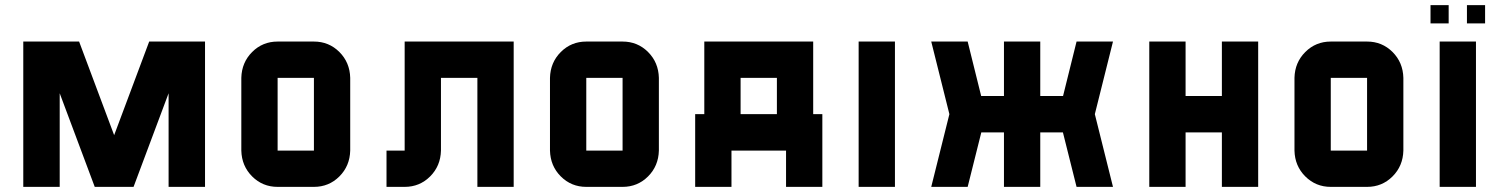

<svg xmlns="http://www.w3.org/2000/svg" viewBox="-20 -729 5849 749"><path d="M562 -566.9H779.8V0H637.7V-365.2L501 0H349.6L212.9 -365.2V0H70.8V-566.9H288.6L425.3 -201.7Z M1204.6 -141.6V-425.3H1063V-141.6ZM1346.2 -141.6Q1344.7 -81.5 1304 -40.8Q1263.2 0 1204.6 0H1063Q1004.4 0 963.6 -40.8Q922.9 -81.5 921.4 -141.6V-425.3Q922.9 -485.4 963.6 -526.1Q1004.4 -566.9 1063 -566.9H1204.6Q1263.2 -566.9 1304 -526.1Q1344.7 -485.4 1346.2 -425.3Z M1558.6 -566.9H1983.9V0H1842.3V-425.3H1700.2V-141.6Q1698.7 -81.5 1658 -40.8Q1617.2 0 1558.6 0H1487.8V-141.6H1558.6Z M2408.7 -141.6V-425.3H2267.1V-141.6ZM2550.3 -141.6Q2548.8 -81.5 2508.1 -40.8Q2467.3 0 2408.7 0H2267.1Q2208.5 0 2167.7 -40.8Q2127 -81.5 2125.5 -141.6V-425.3Q2127 -485.4 2167.7 -526.1Q2208.5 -566.9 2267.1 -566.9H2408.7Q2467.3 -566.9 2508.1 -526.1Q2548.8 -485.4 2550.3 -425.3Z M3010.7 -283.7V-425.3H2869.1V-283.7ZM3152.3 -283.7H3188V0H3046.4V-141.6H2833.5V0H2691.9V-283.7H2727.5V-566.9H3152.3Z M3329.6 -566.9H3471.2V0H3329.6Z M4321.8 -566.9 4251 -283.7 4321.8 0H4179.7L4126.5 -212.4H4038.1V0H3896.5V-212.4H3808.1L3754.9 0H3612.8L3683.6 -283.7L3612.8 -566.9H3754.9L3807.6 -354.5H3896.5V-566.9H4038.1V-354.5H4127L4179.7 -566.9Z M4746.6 -566.9H4888.2V0H4746.6V-212.4H4605V0H4463.4V-566.9H4605V-354.5H4746.6Z M5313 -141.6V-425.3H5171.4V-141.6ZM5454.6 -141.6Q5453.1 -81.5 5412.4 -40.8Q5371.6 0 5313 0H5171.4Q5112.8 0 5072 -40.8Q5031.2 -81.5 5029.8 -141.6V-425.3Q5031.2 -485.4 5072 -526.1Q5112.8 -566.9 5171.4 -566.9H5313Q5371.6 -566.9 5412.4 -526.1Q5453.1 -485.4 5454.6 -425.3Z M5596.2 -566.9H5737.8V0H5596.2ZM5631.3 -637.7H5560.5V-709H5631.3ZM5773.4 -637.7H5702.6V-709H5773.4Z"/></svg>

Font: Blazma
Style: Regular
Weight: 400
Designer: GGBotNet
Version: 1.00